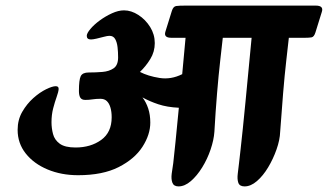

<svg xmlns="http://www.w3.org/2000/svg" viewBox="-20 -645 1171 686"><path d="M43 -181Q43 -133 72 -96.5Q101 -60 150 -39.5Q199 -19 259 -19Q347 -19 404 -48Q461 -77 489 -120.5Q517 -164 517 -207Q517 -235 509.5 -257.5Q502 -280 489 -297Q514 -283 545.5 -272.5Q577 -262 619 -260Q612 -189 607 -137.5Q602 -86 599 -62Q596 -44 593.5 -24.5Q591 -5 596 8Q601 21 618 21Q640 21 662 2Q684 -17 702.5 -47Q721 -77 732.5 -111Q744 -145 746 -174Q750 -245 755.5 -311.5Q761 -378 767 -430Q773 -482 776 -510H879Q873 -448 867.5 -390Q862 -332 857 -280Q852 -228 847.5 -185Q843 -142 839.5 -110.5Q836 -79 834 -62Q832 -44 829.5 -24.5Q827 -5 831.5 8Q836 21 854 21Q876 21 898 2Q920 -17 938 -47Q956 -77 968 -111Q980 -145 981 -174Q986 -245 991.5 -311.5Q997 -378 1003 -430Q1009 -482 1012 -510H1070Q1084 -510 1093 -511.5Q1102 -513 1107 -529L1130 -603Q1137 -625 1108 -625H643Q620 -625 609.5 -623.5Q599 -622 594 -606L571 -532Q564 -510 592 -510H643L631 -380Q591 -360 550 -366.5Q509 -373 480 -388Q501 -408 517 -434Q533 -460 533 -491Q533 -522 516.5 -548.5Q500 -575 474.5 -591.5Q449 -608 423 -608Q403 -608 380 -597.5Q357 -587 336.5 -572Q316 -557 303 -541.5Q290 -526 290 -517Q290 -504 305 -504Q312 -504 325 -507Q338 -510 351 -513.5Q364 -517 371 -517Q385 -517 391.5 -505.5Q398 -494 400 -476.5Q402 -459 402 -440Q402 -412 386 -401Q370 -390 346 -388Q322 -386 297 -386Q275 -386 268.5 -373Q262 -360 262 -320Q262 -304 267 -296Q272 -288 285 -288Q298 -288 310.5 -290Q323 -292 339 -292Q353 -292 361.5 -284Q370 -276 374.5 -261Q379 -246 379 -226Q379 -172 341.5 -145Q304 -118 250 -118Q212 -118 193.5 -131.5Q175 -145 169.5 -166Q164 -187 164 -208Q164 -235 170 -258Q176 -281 182.5 -299Q189 -317 189.5 -327Q190 -337 179 -337Q167 -337 144.5 -326Q122 -315 99 -294.5Q76 -274 59.5 -245.5Q43 -217 43 -181Z"/></svg>

Font: Alkatra
Style: Regular
Weight: 400
Designer: Suman Bhandary
Version: Version 1.100;gftools[0.9.22]